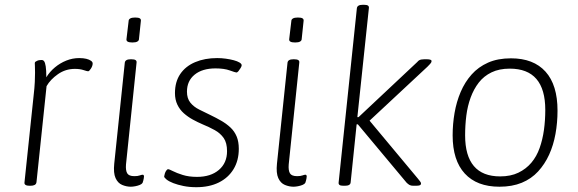

<svg xmlns="http://www.w3.org/2000/svg" viewBox="-20 -772 2409 800"><path d="M103 2Q92 2 86.5 -1.5Q81 -5 82 -12L120 -373Q124 -407 125 -430.5Q126 -454 126 -469Q126 -487 125.5 -495.5Q125 -504 125 -509Q125 -513 128 -515Q131 -517 135.5 -519Q140 -521 145 -521.5Q150 -522 154 -522Q160 -522 164 -516.5Q168 -511 170.5 -495.5Q173 -480 173 -450Q187 -473 208.5 -491Q230 -509 256 -519.5Q282 -530 310 -530Q327 -530 339.5 -527Q352 -524 359.5 -518.5Q367 -513 366 -506Q366 -502 364 -496.5Q362 -491 359 -486.5Q356 -482 353 -478.5Q350 -475 347 -475Q343 -475 328 -480Q313 -485 292 -485Q253 -485 221.5 -463Q190 -441 174 -413L132 -13Q131 -5 124.5 -1.5Q118 2 107 2Z M525 6Q507 6 489 -1.5Q471 -9 461.5 -30Q452 -51 456 -90L500 -511Q501 -518 507 -521.5Q513 -525 524 -525H528Q540 -525 545 -521.5Q550 -518 549 -511L505 -87Q503 -62 510 -50Q517 -38 540 -38Q554 -38 562 -41Q570 -44 575 -44Q577 -44 578.5 -42Q580 -40 580 -37Q580 -33 579 -28.5Q578 -24 577 -19.5Q576 -15 574 -10Q571 -5 562.5 -1.5Q554 2 543.5 4Q533 6 525 6ZM532 -595Q518 -595 512 -598.5Q506 -602 507 -609L516 -685Q516 -691 522.5 -695Q529 -699 543 -699Q557 -699 562.5 -695.5Q568 -692 567 -685L559 -609Q559 -603 552.5 -599Q546 -595 532 -595Z M798 8Q769 8 744.5 3Q720 -2 702 -9Q684 -16 674 -24Q664 -32 664 -37Q665 -43 667 -49.5Q669 -56 673 -61.5Q677 -67 680 -67Q685 -67 700.5 -59Q716 -51 741.5 -43Q767 -35 801 -35Q858 -35 892 -64Q926 -93 926 -142Q926 -177 912 -197Q898 -217 874.5 -230Q851 -243 824 -254Q803 -263 783 -274Q763 -285 746 -300Q729 -315 719 -336Q709 -357 709 -384Q709 -431 731 -463.5Q753 -496 793 -513Q833 -530 885 -530Q903 -530 921 -527.5Q939 -525 954 -521Q969 -517 978 -511.5Q987 -506 987 -500Q987 -496 982.5 -488.5Q978 -481 973.5 -475.5Q969 -470 965 -470Q961 -470 937.5 -478.5Q914 -487 878 -487Q823 -487 791 -461Q759 -435 759 -390Q759 -362 773 -344.5Q787 -327 810 -315.5Q833 -304 856 -293Q881 -281 902.5 -268.5Q924 -256 940.5 -240.5Q957 -225 966 -203.5Q975 -182 975 -152Q975 -103 953 -67Q931 -31 891.5 -11.5Q852 8 798 8Z M1203 6Q1185 6 1167 -1.5Q1149 -9 1139.5 -30Q1130 -51 1134 -90L1178 -511Q1179 -518 1185 -521.5Q1191 -525 1202 -525H1206Q1218 -525 1223 -521.5Q1228 -518 1227 -511L1183 -87Q1181 -62 1188 -50Q1195 -38 1218 -38Q1232 -38 1240 -41Q1248 -44 1253 -44Q1255 -44 1256.5 -42Q1258 -40 1258 -37Q1258 -33 1257 -28.5Q1256 -24 1255 -19.5Q1254 -15 1252 -10Q1249 -5 1240.5 -1.5Q1232 2 1221.5 4Q1211 6 1203 6ZM1210 -595Q1196 -595 1190 -598.5Q1184 -602 1185 -609L1194 -685Q1194 -691 1200.5 -695Q1207 -699 1221 -699Q1235 -699 1240.5 -695.5Q1246 -692 1245 -685L1237 -609Q1237 -603 1230.5 -599Q1224 -595 1210 -595Z M1411 2Q1399 2 1394.5 -1.5Q1390 -5 1391 -12L1467 -738Q1469 -752 1491 -752H1497Q1509 -752 1513.5 -748.5Q1518 -745 1517 -738L1469 -284H1474L1719 -514Q1722 -518 1726 -520.5Q1730 -523 1735.5 -524Q1741 -525 1747 -525H1760Q1768 -525 1773.5 -523Q1779 -521 1778 -516Q1778 -512 1772 -505.5Q1766 -499 1761 -494L1510 -260V-281L1721 -28Q1726 -22 1730.5 -16Q1735 -10 1734 -7Q1734 -2 1729 0Q1724 2 1712 2H1702Q1692 2 1686 -1.5Q1680 -5 1674 -11L1471 -254H1466L1441 -12Q1440 2 1417 2Z M2061 6Q1967 6 1916.5 -49Q1866 -104 1866 -208Q1866 -255 1874 -301.5Q1882 -348 1899.5 -389Q1917 -430 1945 -461.5Q1973 -493 2013.5 -511Q2054 -529 2109 -529Q2203 -529 2253 -473.5Q2303 -418 2303 -311Q2303 -261 2294.5 -214Q2286 -167 2268 -127.5Q2250 -88 2222 -57.5Q2194 -27 2154 -10.5Q2114 6 2061 6ZM2064 -37Q2108 -37 2140 -52.5Q2172 -68 2194 -94Q2216 -120 2228.5 -155.5Q2241 -191 2246.5 -231Q2252 -271 2252 -314Q2252 -400 2215 -443Q2178 -486 2104 -486Q2060 -486 2028 -470.5Q1996 -455 1975 -428Q1954 -401 1941 -365.5Q1928 -330 1923 -290Q1918 -250 1918 -208Q1918 -123 1954.5 -80Q1991 -37 2064 -37Z"/></svg>

Font: Asap ExtraLight
Style: Italic
Weight: 250
Italic angle: -6°
Version: Version 3.001